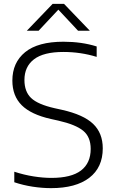

<svg xmlns="http://www.w3.org/2000/svg" viewBox="-20 -965 596 994"><path d="M244.5 9Q198.5 9 149.2 1.5Q100 -6 54 -21.5V-76Q104.5 -59.5 153.8 -51.8Q203 -44 246 -44Q349 -44 399.2 -82.2Q449.5 -120.5 449.5 -194Q449.5 -256 410.8 -288Q372 -320 282 -340.5L243.5 -349Q141 -372 92.5 -420.2Q44 -468.5 44 -548Q44 -641 110.2 -695Q176.5 -749 308.5 -749Q402.5 -749 480.5 -724.5V-670.5Q398 -696 308 -696Q205.5 -696 156 -658Q106.5 -620 106.5 -551Q106.5 -490.5 141.2 -457.5Q176 -424.5 262 -405L300.5 -396.5Q412 -371.5 462 -323.8Q512 -276 512 -197Q512 -98 442.2 -44.5Q372.5 9 244.5 9ZM119 -806 252.5 -945H311.5L445 -806H384L282 -915L180 -806Z"/></svg>

Font: Encode Sans SmExp Lt
Style: Regular
Weight: 300
Width: 6
Designer: Multiple Designers
Foundry: Impallari Type
Version: Version 3.002; ttfautohint (v1.8.3) -l 8 -r 50 -G 200 -x 14 